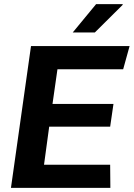

<svg xmlns="http://www.w3.org/2000/svg" viewBox="-20 -909 647 929"><path d="M33 0 130 -686H607L576 -574H258L234 -406H529L513 -296H218L193 -112H513L514 0ZM332 -752 445 -889H573L574 -886L439 -752Z"/></svg>

Font: Chivo Medium SemiBold
Style: Italic
Weight: 600
Italic angle: -8.05°
Version: Version 2.002